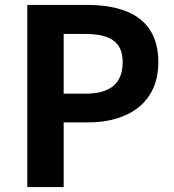

<svg xmlns="http://www.w3.org/2000/svg" viewBox="-20 -761 707 781"><path d="M91 0H239V-263H338C497 -263 624 -339 624 -508C624 -683 498 -741 334 -741H91ZM239 -380V-623H323C425 -623 479 -594 479 -508C479 -423 430 -380 328 -380Z"/></svg>

Font: Noto Sans Mono CJK TC
Style: Bold
Weight: 700
Designer: Ryoko NISHIZUKA 西塚涼子 (kana, bopomofo & ideographs); Paul D. Hunt (Latin, Greek & Cyrillic); Sandoll Communications 산돌커뮤니
Foundry: Adobe
Version: Version 2.004;hotconv 1.0.118;makeotfexe 2.5.65603